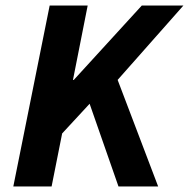

<svg xmlns="http://www.w3.org/2000/svg" viewBox="-20 -672 681 692"><path d="M159 -652H296L243 -384H246L491 -652H641L404 -384L550 0H407L303 -298L204 -191L166 0H28Z"/></svg>

Font: mr_Source Sans Pro
Style: Bold Italic
Weight: 700
Italic angle: -11°
Designer: Paul D. Hunt
Foundry: Adobe Systems Incorporated
Version: Version 1.036;July 10, 2024;FontCreator 11.5.0.2430 64-bit